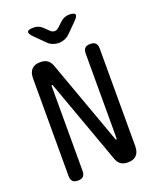

<svg xmlns="http://www.w3.org/2000/svg" viewBox="-172 -1049 943 1159"><g transform="rotate(-20 300.0 -470.0)"><path d="M80 -662Q80 -701 99 -720.5Q118 -740 154 -740Q183 -740 200 -727.5Q217 -715 226 -690L421 -150Q422 -147 423 -145.5Q424 -144 426 -144Q428 -144 429 -145.5Q430 -147 430 -150V-695Q430 -718 441 -729Q452 -740 475 -740Q498 -740 509 -729Q520 -718 520 -695V-68Q520 -29 501 -9.5Q482 10 446 10Q417 10 400 -2.5Q383 -15 374 -40L179 -580Q178 -583 177 -584.5Q176 -586 174 -586Q172 -586 171 -584.5Q170 -583 170 -580V-35Q170 -12 159 -1Q148 10 125 10Q102 10 91 -1Q80 -12 80 -35ZM187 -950Q204 -950 218.5 -944Q233 -938 245 -926L272 -900Q286 -886 301 -886Q316 -886 330 -900L359 -927Q371 -938 385 -944Q399 -950 416 -950Q449 -950 453.5 -938Q458 -926 435 -903L371 -839Q356 -824 336.5 -817Q317 -810 300 -810Q283 -810 264 -817Q245 -824 230 -839L167 -902Q143 -926 148 -938Q153 -950 187 -950Z"/></g></svg>

Font: Maple Mono NL
Style: Regular
Weight: 400
Monospace: yes
Designer: subframe7536
Version: Version 7.000